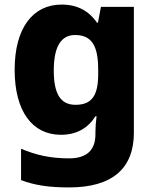

<svg xmlns="http://www.w3.org/2000/svg" viewBox="-20 -645 678 839"><path d="M249 -625C124 -625 44 -523 44 -340C44 -158 122 -56 246 -56C316 -56 365 -86 397 -137H402C399 -114 397 -88 397 -69V-58C397 11 359 47 282 47C201 47 139 33 72 5V142C135 166 199 174 282 174C471 174 565 91 565 -65V-615H421L408 -546H404C370 -595 321 -625 249 -625ZM308 -492C382 -492 409 -443 409 -341V-320C409 -226 380 -187 310 -187C245 -187 215 -234 215 -337C215 -440 246 -492 308 -492Z"/></svg>

Font: Noto Sans Malayalam UI ExtraBold
Style: Regular
Weight: 800
Designer: Jelle Bosma - Monotype Design Team
Foundry: Monotype Imaging Inc.
Version: Version 2.104